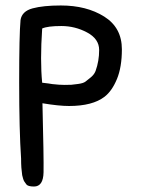

<svg xmlns="http://www.w3.org/2000/svg" viewBox="-20 -681 521 701"><path d="M57 -102Q50 -205 50 -380.5Q50 -556 55 -608Q60 -640 99 -650.5Q138 -661 202 -661Q296 -661 360.5 -620.5Q425 -580 425 -501Q425 -436 407 -392.5Q389 -349 362 -328Q318 -294 232 -294Q195 -294 135 -304Q140 -104 139 -52Q138 0 104 0Q82 0 76 -8Q70 -16 68 -19.5Q66 -23 64 -30Q62 -37 61 -41.5Q60 -46 59.5 -55Q59 -64 58 -69Q57 -84 57 -102ZM134 -577Q130 -518 130 -468.5Q130 -419 134 -379Q161 -376 171 -374Q197 -371 215.5 -371Q234 -371 240.5 -371.5Q247 -372 265.5 -374.5Q284 -377 292 -383Q300 -389 312 -399Q324 -409 329 -422Q342 -458 342 -498.5Q342 -539 298 -562.5Q254 -586 204 -586Q154 -586 134 -577Z"/></svg>

Font: Patrick Hand SC
Style: Regular
Weight: 400
Designer: Patrick Wagesreiter
Foundry: Patrick Wagesreiter
Version: Version 1.003;PS 001.003;hotconv 1.0.70;makeotf.lib2.5.58329